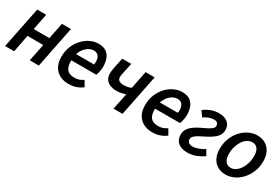

<svg xmlns="http://www.w3.org/2000/svg" viewBox="42 -1235 2871 1978"><g transform="rotate(30 1477.5 -245.5)"><path d="M22 0 121 -491H228L190 -299H376L415 -491H522L424 0H316L357 -206H170L130 0Z M782 12Q689 12 634 -42.5Q579 -97 579 -196Q579 -265 602.5 -321Q626 -377 664.5 -418Q703 -459 750.5 -481Q798 -503 846 -503Q904 -503 938.5 -479Q973 -455 988.5 -414Q1004 -373 1004 -322Q1004 -300 1001 -280.5Q998 -261 993.5 -244Q989 -227 984 -214H657L666 -294H910Q913 -305 913.5 -311.5Q914 -318 914 -328Q914 -352 906.5 -372.5Q899 -393 881.5 -405.5Q864 -418 834 -418Q812 -418 786 -405Q760 -392 737.5 -366.5Q715 -341 700.5 -302.5Q686 -264 686 -214Q686 -158 700.5 -127.5Q715 -97 741.5 -85.5Q768 -74 804 -74Q833 -74 859 -83.5Q885 -93 906 -108L944 -42Q914 -18 873 -3Q832 12 782 12Z M1312 0 1352 -194Q1328 -185 1300.5 -179.5Q1273 -174 1241 -174Q1202 -174 1169.5 -187Q1137 -200 1117.5 -227Q1098 -254 1098 -297Q1098 -324 1105 -359L1132 -491H1240L1211 -355Q1209 -345 1207.5 -336.5Q1206 -328 1206 -319Q1206 -289 1224.5 -275.5Q1243 -262 1280 -262Q1306 -262 1326.5 -266.5Q1347 -271 1368 -280L1410 -491H1518L1419 0Z M1778 12Q1685 12 1630 -42.5Q1575 -97 1575 -196Q1575 -265 1598.5 -321Q1622 -377 1660.5 -418Q1699 -459 1746.5 -481Q1794 -503 1842 -503Q1900 -503 1934.5 -479Q1969 -455 1984.5 -414Q2000 -373 2000 -322Q2000 -300 1997 -280.5Q1994 -261 1989.5 -244Q1985 -227 1980 -214H1653L1662 -294H1906Q1909 -305 1909.5 -311.5Q1910 -318 1910 -328Q1910 -352 1902.5 -372.5Q1895 -393 1877.5 -405.5Q1860 -418 1830 -418Q1808 -418 1782 -405Q1756 -392 1733.5 -366.5Q1711 -341 1696.5 -302.5Q1682 -264 1682 -214Q1682 -158 1696.5 -127.5Q1711 -97 1737.5 -85.5Q1764 -74 1800 -74Q1829 -74 1855 -83.5Q1881 -93 1902 -108L1940 -42Q1910 -18 1869 -3Q1828 12 1778 12Z M2194 12Q2121 12 2082.5 -22Q2044 -56 2044 -114Q2044 -155 2064 -184.5Q2084 -214 2115 -236Q2146 -258 2181.5 -275Q2217 -292 2248 -307Q2279 -322 2299 -338.5Q2319 -355 2319 -376Q2319 -397 2306 -409Q2293 -421 2267 -421Q2238 -421 2207 -409.5Q2176 -398 2148 -378L2104 -440Q2141 -470 2185.5 -486.5Q2230 -503 2278 -503Q2346 -503 2383.5 -471.5Q2421 -440 2421 -384Q2421 -345 2401 -317Q2381 -289 2350 -267.5Q2319 -246 2284 -228.5Q2249 -211 2218 -194.5Q2187 -178 2167 -160Q2147 -142 2147 -119Q2147 -97 2163 -83Q2179 -69 2207 -69Q2241 -69 2278.5 -82.5Q2316 -96 2348 -117L2385 -54Q2348 -28 2300 -8Q2252 12 2194 12Z M2649 12Q2594 12 2552.5 -12.5Q2511 -37 2488.5 -82Q2466 -127 2466 -188Q2466 -259 2489 -316.5Q2512 -374 2551 -416Q2590 -458 2638 -480.5Q2686 -503 2736 -503Q2792 -503 2833 -478.5Q2874 -454 2897 -409Q2920 -364 2920 -303Q2920 -233 2896.5 -175Q2873 -117 2834.5 -75.5Q2796 -34 2747.5 -11Q2699 12 2649 12ZM2661 -75Q2690 -75 2717 -92.5Q2744 -110 2765 -140.5Q2786 -171 2798.5 -212Q2811 -253 2811 -300Q2811 -356 2789 -386Q2767 -416 2725 -416Q2696 -416 2668.5 -399Q2641 -382 2620 -351.5Q2599 -321 2586.5 -280Q2574 -239 2574 -192Q2574 -137 2596.5 -106Q2619 -75 2661 -75Z"/></g></svg>

Font: Source Sans 3 SemiBold
Style: Italic
Weight: 600
Italic angle: -11°
Designer: Paul D. Hunt
Foundry: Adobe
Version: Version 3.046;hotconv 1.0.118;makeotfexe 2.5.65603